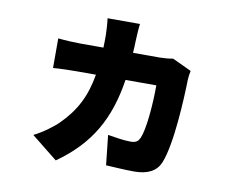

<svg xmlns="http://www.w3.org/2000/svg" viewBox="-78 -743 1157 933"><g transform="rotate(10 500.0 -277.0)"><path d="M728 -501C706 -497 682 -495 662 -495H531C533 -516 533 -537 534 -559C535 -578 537 -621 540 -639H380C383 -621 386 -574 386 -556C386 -535 386 -514 385 -495H275C244 -495 199 -497 161 -501V-355C199 -358 250 -359 275 -359H372C353 -248 313 -173 241 -101C215 -75 165 -38 123 -18L252 85C414 -29 488 -165 518 -359H670C670 -259 659 -140 640 -96C631 -77 623 -68 592 -68C562 -68 519 -75 481 -81L497 66C537 68 587 72 637 72C705 72 746 48 764 5C804 -91 814 -322 816 -413C816 -422 819 -444 822 -457Z"/></g></svg>

Font: Noto Sans CJK KR Black
Style: Regular
Weight: 900
Designer: Ryoko NISHIZUKA (kana & ideographs); Paul D. Hunt (Latin, Greek & Cyrillic); Wenlong ZHANG (bopomofo); Sandoll Communica
Foundry: Adobe Systems Incorporated
Version: Version 1.004;PS 1.004;hotconv 1.0.82;makeotf.lib2.5.63406